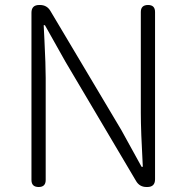

<svg xmlns="http://www.w3.org/2000/svg" viewBox="-20 -749 747 769"><path d="M135 0Q106 0 106 -28V-698Q106 -729 137 -729H140Q168 -729 182 -705L466 -228L547 -81H552Q544 -225 544 -297V-701Q544 -729 573 -729Q601 -729 601 -701V-364V-31Q601 0 570 0H567Q539 0 525 -24L242 -502L160 -648H155Q156 -628 158 -588Q163 -489 163 -437V-28Q163 0 135 0Z"/></svg>

Font: GenSenRounded TW L
Style: Regular
Weight: 300
Version: Version 1.501;PS 1;hotconv 16.6.51;makeotf.lib2.5.65220